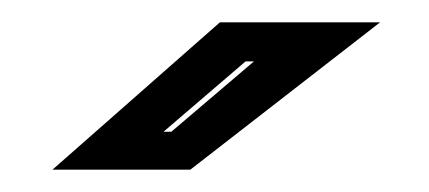

<svg xmlns="http://www.w3.org/2000/svg" viewBox="-20 -708 384 172"><path d="M27 -556 177 -688H320.5L150.5 -556ZM126.5 -590H133.5L207.5 -653H200Z"/></svg>

Font: Tourney ExtraBold
Style: Italic
Weight: 800
Italic angle: -12°
Version: Version 1.015